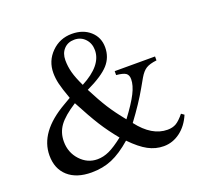

<svg xmlns="http://www.w3.org/2000/svg" viewBox="-120 -814 1018 965"><g transform="rotate(-20 389.0 -331.5)"><path d="M710.9 -425.8V-404.8Q673.3 -400.4 654.1 -388.4Q634.8 -376.5 617.2 -346.2L590.8 -299.8Q552.7 -232.4 491.2 -149.9Q561.5 -58.1 645 -58.1Q671.9 -58.1 691.2 -69.3Q710.4 -80.6 734.9 -110.8L750 -100.1Q727.5 -46.9 687.3 -16.8Q647 13.2 599.1 13.2Q555.7 13.2 516.1 -8.1Q476.6 -29.3 429.2 -78.1Q372.6 -28.8 323 -7.8Q273.4 13.2 212.9 13.2Q132.8 13.2 87.4 -27.3Q42 -67.9 42 -139.2Q42 -264.6 199.2 -355L236.8 -377Q216.3 -433.6 209.2 -463.6Q202.1 -493.7 202.1 -522Q202.1 -586.4 246.8 -631.1Q291.5 -675.8 356 -675.8Q415.5 -675.8 453.4 -642.1Q491.2 -608.4 491.2 -555.2Q491.2 -501.5 456.3 -462.9Q421.4 -424.3 335.9 -383.8Q369.6 -317.9 397.9 -273.4Q426.3 -229 467.8 -178.2Q516.6 -243.2 537.8 -285.2Q559.1 -327.1 559.1 -359.9Q559.1 -382.3 545.7 -391.8Q532.2 -401.4 495.1 -404.8V-425.8ZM320.8 -416Q438 -477.5 438 -559.1Q438 -595.7 415.3 -619.9Q392.6 -644 357.9 -644Q323.2 -644 302 -621.3Q280.8 -598.6 280.8 -562Q280.8 -528.3 289.6 -495.6Q298.3 -462.9 320.8 -416ZM252 -342.8Q186.5 -300.8 160.2 -264.4Q133.8 -228 133.8 -180.2Q133.8 -121.6 171.9 -80.3Q210 -39.1 263.2 -39.1Q294.9 -39.1 326.7 -53.7Q358.4 -68.4 403.8 -104Q361.3 -155.8 329.3 -206.3Q297.4 -256.8 252 -342.8Z"/></g></svg>

Font: Accordance
Style: Regular
Weight: 400
Version: Version 1.1 (build May 11, 2018) Miklal Software Solutions, 